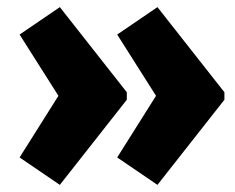

<svg xmlns="http://www.w3.org/2000/svg" viewBox="-20 -532 660 539"><path d="M422 -13 309 -90 418 -263 309 -435 422 -512 610 -273V-252ZM148 -13 35 -90 144 -263 35 -435 148 -512 336 -273V-252Z"/></svg>

Font: Lexend Black
Style: Regular
Weight: 900
Designer: Bonnie Shaver-Troup, Thomas Jockin
Foundry: Lexend
Version: Version 1.007; ttfautohint (v1.8.3)